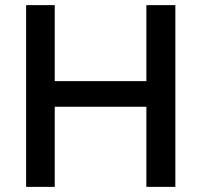

<svg xmlns="http://www.w3.org/2000/svg" viewBox="-20 -730 788 750"><path d="M665 -710V0H551.8V-313H193.8V0H82V-710H193.8V-413.1H551.8V-710Z"/></svg>

Font: Rising Sun DemiBold
Style: DemiBold
Weight: 600
Designer: Matt McInerney, Pablo Impallari, Rodrigo Fuenzalida
Foundry: Matt McInerney, Pablo Impallari, Rodrigo Fuenzalida
Version: Version 1.000